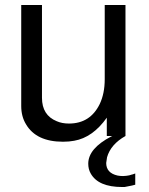

<svg xmlns="http://www.w3.org/2000/svg" viewBox="-20 -544 596 768"><path d="M481.9 -523.9V0Q422.9 33.2 408.2 85L404.8 107.9Q404.8 147.9 450.2 158.2Q460 160.2 472.2 160.2L485.8 159.2Q497.1 158.2 508.8 153.8H509.8L521 149.9V194.8L507.8 198.2L478 204.1H469.2Q373 204.1 342.8 149.9Q333 132.8 333 110.8Q333 49.8 424.8 2Q426.8 1 429.2 0H407.2V-73.2Q351.1 5.9 276.9 19Q256.8 22.9 231.9 22.9Q125 22.9 84 -46.9Q64.9 -78.1 64.9 -120.1V-523.9H147.9V-152.8Q147.9 -83 207 -59.1Q228 -49.8 255.9 -49.8Q340.8 -49.8 378.9 -127.9Q398.9 -169.9 398.9 -227.1V-523.9Z"/></svg>

Font: SolaimanLipi
Style: Normal
Weight: 400
Designer: Solaiman Karim
Foundry: Al Mamun Sumon
Version: Version 2.000